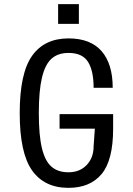

<svg xmlns="http://www.w3.org/2000/svg" viewBox="-20 -895 640 925"><path d="M431 -190 437 -275H267V-345H525V-275Q525 -123 469.5 -56.5Q414 10 310 10Q194 10 134.5 -74Q75 -158 75 -350Q75 -542 134.5 -626Q194 -710 310 -710Q416 -710 469.5 -648.5Q523 -587 523 -472H431Q431 -554 404 -597Q377 -640 310 -640Q259 -640 228 -612Q197 -584 182 -520.5Q167 -457 167 -350Q167 -243 182 -181Q197 -119 228 -92Q259 -65 310 -65Q364 -65 397.5 -100Q431 -135 431 -190ZM260 -875H360V-780H260Z"/></svg>

Font: Sligoil Micro
Style: Regular
Weight: 400
Designer: Ariel Martín Pérez
Foundry: Igor Stepanchenko
Version: Version 1.001